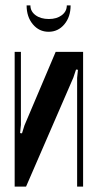

<svg xmlns="http://www.w3.org/2000/svg" viewBox="-20 -687 356 707"><path d="M286 -496V0H264V-400L267 -430L260 -431L250 -401L76 0H34V-496H57V-227L54 -197L61 -196L70 -225L185 -496ZM226 -667H240Q240 -625 217 -597.5Q194 -570 159 -570Q124 -570 101 -597.5Q78 -625 78 -667H92Q92 -645 111 -631Q130 -617 160 -617Q189 -617 207.5 -631Q226 -645 226 -667Z"/></svg>

Font: Moniqa Extra Bold Narrow Heading
Style: Regular
Weight: 800
Width: 4
Designer: Rajesh Rajput
Foundry: Rajesh Rajput
Version: Version 1.000;December 15, 2022;FontCreator 14.0.0.2794 32-b